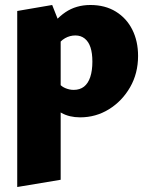

<svg xmlns="http://www.w3.org/2000/svg" viewBox="-20 -460 600 769"><path d="M301 10Q258 10 226.5 -7.5Q195 -25 176 -53L212 -132Q223 -115 240.5 -107.5Q258 -100 275 -100Q300 -100 316.5 -113Q333 -126 341.5 -151.5Q350 -177 350 -213Q350 -247 342.5 -270Q335 -293 319.5 -305.5Q304 -318 282 -318Q260 -318 240.5 -307Q221 -296 205 -271L159 -320Q199 -382 242 -411Q285 -440 342 -440Q401 -440 444 -413.5Q487 -387 510 -341Q533 -295 533 -236Q533 -166 501 -110.5Q469 -55 416.5 -22.5Q364 10 301 10ZM49 289V-416L189 -440L223 -354V260Z"/></svg>

Font: Ysabeau Infant Black
Style: Regular
Weight: 900
Designer: Christian Thalmann (Catharsis Fonts)
Version: Version 2.001;gftools[0.9.30]; featfreeze: ss01,ss02,lnum